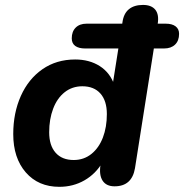

<svg xmlns="http://www.w3.org/2000/svg" viewBox="-20 -733 733 764"><path d="M32.7 -199.6Q32.7 -283.4 62.9 -351.1Q93.1 -418.7 148.8 -457.5Q204.5 -496.3 279.1 -496.3Q335.7 -496.3 377 -470Q418.3 -443.6 435.3 -394L428.1 -395L451 -540.1H318.8Q293.4 -540.1 279.4 -550.2Q265.5 -560.4 265.5 -580.4Q265.5 -607.3 281.1 -623Q296.8 -638.8 324.6 -638.8H495L457.7 -582.6L467.2 -643.8Q471.8 -678.9 492.8 -696.2Q513.7 -713.4 549 -713.4Q582.7 -713.4 598.2 -694.1Q613.6 -674.7 607.4 -637.4L598.7 -582.6L578 -638.8H639.3Q664.8 -638.8 678.7 -628.2Q692.6 -617.7 692.6 -598.5Q692.6 -570.8 676.6 -555.5Q660.6 -540.1 632.7 -540.1H592.2L517.1 -63.6Q504.9 8.4 435.9 8.4Q402.8 8.4 388.2 -14.2Q373.7 -36.7 379.9 -76.6L387.4 -123.6L388.4 -88.1Q361.4 -41.5 316.4 -15.6Q271.3 10.4 216.1 10.4Q132.5 10.4 82.6 -47Q32.7 -104.4 32.7 -199.6ZM405.2 -279.1Q405.2 -332 379.6 -360.8Q354 -389.7 307.7 -389.7Q267.3 -389.7 237.3 -366Q207.3 -342.3 191.5 -300.5Q175.7 -258.7 175.7 -206.8Q175.7 -153.9 201.4 -125.1Q227 -96.3 273.3 -96.3Q313.6 -96.3 343.7 -120.4Q373.7 -144.6 389.5 -185.9Q405.2 -227.2 405.2 -279.1Z"/></svg>

Font: SN Pro Thin
Style: Italic
Weight: 200
Italic angle: -9°
Designer: Tobias Whetton
Foundry: Supernotes
Version: Version 1.003;Glyphs 3.3 (3324)